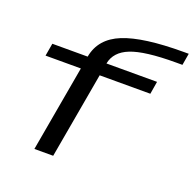

<svg xmlns="http://www.w3.org/2000/svg" viewBox="-137 -931 1078 1070"><g transform="rotate(20 402.0 -396.0)"><path d="M176.5 0 266.5 -510H57L70 -585H279.5Q300 -697.5 417.5 -745Q535 -792.5 773.5 -792.5H803.5L791.5 -722.5H753.5Q568 -722.5 486 -689.5Q405 -657.5 391 -585H691L678.5 -510H378L288 0Z"/></g></svg>

Font: Anybody UltraExpanded Regular
Style: Italic
Weight: 400
Width: 9
Italic angle: -10°
Designer: Tyler Finck
Foundry: Etcetera Type Company
Version: Version 1.010; ttfautohint (v1.8.3) -l 8 -r 50 -G 200 -x 14 